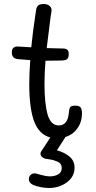

<svg xmlns="http://www.w3.org/2000/svg" viewBox="-20 -690 480 958"><path d="M302 1 264 60Q301 70 326.5 91Q352 112 352 147Q352 191 314 219.5Q276 248 224 248Q204 248 182 243.5Q160 239 146 233Q124 223 124 204Q124 192 132 183.5Q140 175 154 175Q160 175 178 181Q210 190 229 190Q254 190 271 179.5Q288 169 288 149Q288 126 268 117Q248 108 229.5 105.5Q211 103 206 102Q195 99 188.5 92Q182 85 182 77Q182 70 186 65L231 -4Q175 -19 150.5 -84Q126 -149 126 -271Q126 -323 131 -390Q120 -391 69 -395Q39 -398 39 -428Q39 -458 68 -458Q76 -458 102 -456Q124 -454 136 -454Q143 -528 160 -640Q162 -655 170.5 -662.5Q179 -670 198 -670Q217 -670 228 -660Q239 -650 237 -635L232 -602Q217 -486 213 -450L293 -448Q308 -448 315.5 -442Q323 -436 323 -421Q323 -402 315.5 -395.5Q308 -389 287 -388Q256 -387 207 -387Q202 -324 202 -271Q202 -174 217.5 -119Q233 -64 274 -64Q296 -64 309 -81Q322 -98 324 -132Q325 -148 330.5 -155.5Q336 -163 356 -163Q374 -163 381.5 -154.5Q389 -146 389 -124Q389 -82 366.5 -50Q344 -18 305 -6Q305 -2 302 1Z"/></svg>

Font: Mali
Style: Regular
Weight: 400
Version: Version 1.000; ttfautohint (v1.6)